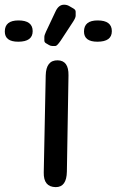

<svg xmlns="http://www.w3.org/2000/svg" viewBox="-95 -766 492 811"><path d="M148.9 -511.2Q99.6 -512.2 98.1 -447.3L89.8 -37.6Q88.4 23.9 140.6 24.4Q186.5 24.4 187.5 -41.5L194.3 -447.8Q195.3 -510.3 148.9 -511.2ZM317.4 -679.7Q259.8 -679.7 259.8 -632.8Q259.8 -589.8 316.4 -589.8Q377.4 -589.8 377.4 -634.3Q377.4 -679.7 317.4 -679.7ZM-17.1 -679.7Q-74.7 -679.7 -74.7 -632.8Q-74.7 -589.8 -18.1 -589.8Q43 -589.8 43 -634.3Q43 -679.7 -17.1 -679.7ZM161.6 -594.7 213.4 -673.8Q224.6 -690.9 224.6 -699.5Q224.6 -708 224.6 -716.3Q224.6 -724.6 215.3 -730Q206.1 -735.4 196.8 -740.7Q187.5 -746.1 175.3 -746.1Q152.3 -746.1 139.2 -716.8L99.1 -631.8Q92.3 -617.2 92.3 -609.9Q92.3 -602.5 92.3 -595Q92.3 -587.4 98.9 -583.5Q105.5 -579.6 112.1 -575.7Q118.7 -571.8 125.5 -571.8Q132.3 -571.8 139.2 -571.8Q146 -571.8 161.6 -594.7Z"/></svg>

Font: Comic Relief
Style: Regular
Weight: 400
Designer: Jeff Davis
Foundry: Loudifier
Version: Version 1.200; ttfautohint (v1.8.4.7-5d5b)